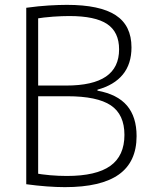

<svg xmlns="http://www.w3.org/2000/svg" viewBox="-20 -760 640 790"><path d="M247 10Q213 10 172.5 7Q132 4 88 -2V-728Q139 -735 181 -737.5Q223 -740 255 -740Q391 -740 456 -697.5Q521 -655 521 -565Q521 -497 485.5 -453.5Q450 -410 381 -391V-387Q463 -372 502.5 -325.5Q542 -279 542 -200Q542 -94 469 -42Q396 10 247 10ZM119 -48Q152 -42 186.5 -39Q221 -36 255 -36Q376 -36 434 -77.5Q492 -119 492 -205Q492 -289 436 -326.5Q380 -364 257 -364H112V-408H252Q362 -408 416 -445Q470 -482 470 -557Q470 -628 421 -661Q372 -694 265 -694Q236 -694 199 -691.5Q162 -689 119 -682L137 -708V-22Z"/></svg>

Font: M PLUS Code Latin Expanded Light
Style: Regular
Weight: 300
Width: 7
Designer: Coji Morishita
Foundry: UNDERFOREST DESIGN
Version: Version 1.002; ttfautohint (v1.8.3)